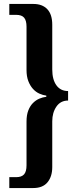

<svg xmlns="http://www.w3.org/2000/svg" viewBox="-20 -720 394 970"><path d="M244 -369Q244 -318 265 -289Q286 -260 324 -260V-212Q286 -212 265 -181.5Q244 -151 244 -107V124Q244 172 220 201Q196 230 148 230H27V175H62Q89 175 101.5 161Q114 147 114 115V-106Q114 -139 123 -162Q132 -185 146.5 -199.5Q161 -214 178.5 -221.5Q196 -229 214 -231V-237Q197 -239 179 -247Q161 -255 146.5 -271Q132 -287 123 -310.5Q114 -334 114 -366V-585Q114 -616 102 -630.5Q90 -645 61 -645H27V-700H149Q194 -700 219 -673.5Q244 -647 244 -595Z"/></svg>

Font: PTSerif
Style: Bold
Weight: 700
Designer: A.Korolkova, O.Umpeleva, V.Yefimov
Foundry: ParaType Ltd
Version: Version 1.000W OFL; ttfautohint (v1.2) -l 8 -r 50 -G 200 -x 